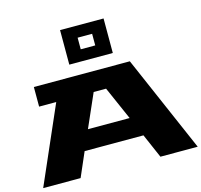

<svg xmlns="http://www.w3.org/2000/svg" viewBox="-139 -1190 1408 1343"><g transform="rotate(-15 564.5 -518.5)"><path d="M10 0 254 -558H130V-700H825L1129 0H859L783 -175H357L281 0ZM410 -787V-1037H725V-787ZM419 -317H721L615 -558H525ZM515 -870H620V-954H515Z"/></g></svg>

Font: Stalinist One
Style: Regular
Weight: 400
Designer: Jovanny Lemonad
Foundry: Alexey Maslov, Jovanny Lemonad
Version: Version 3.004